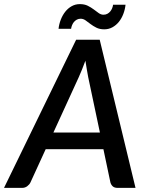

<svg xmlns="http://www.w3.org/2000/svg" viewBox="-56 -913 718 933"><path d="M429.5 -269 372.5 -538.5Q370 -554 366.2 -574Q362.5 -594 359 -618Q350.5 -594 342 -573.8Q333.5 -553.5 326.5 -537.5L203.5 -269ZM602.5 0H515.5Q500.5 0 492.2 -7.2Q484 -14.5 480.5 -26.5L446.5 -188H166L92 -26.5Q87 -16 76.2 -8Q65.5 0 51.5 0H-36.5L314 -720H428.5ZM447 -841.5Q457.5 -841.5 465.8 -846Q474 -850.5 479.8 -857.5Q485.5 -864.5 489 -873Q492.5 -881.5 493.5 -890H554Q551.5 -866.5 543.2 -845Q535 -823.5 521.8 -807Q508.5 -790.5 490.5 -780.5Q472.5 -770.5 450.5 -770.5Q428.5 -770.5 412.5 -778.5Q396.5 -786.5 383.8 -796.2Q371 -806 359.8 -814Q348.5 -822 336 -822Q325.5 -822 317.2 -817.5Q309 -813 303.2 -806Q297.5 -799 294 -790.2Q290.5 -781.5 289.5 -773H228.5Q231 -796 239.5 -817.8Q248 -839.5 261.2 -856.2Q274.5 -873 292.5 -883Q310.5 -893 332 -893Q354.5 -893 370.5 -885Q386.5 -877 399.5 -867.2Q412.5 -857.5 423.5 -849.5Q434.5 -841.5 447 -841.5Z"/></svg>

Font: Lato 2
Style: Italic
Weight: 600
Italic angle: -7°
Designer: Lukasz Dziedzic with Adam Twardoch and Botio Nikoltchev
Foundry: tyPoland Lukasz Dziedzic
Version: Version 2.015; 2015-08-06; http://www.latofonts.com/